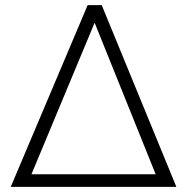

<svg xmlns="http://www.w3.org/2000/svg" viewBox="-20 -731 737 751"><path d="M377.9 -710.9 669.9 0H22L322.8 -710.9ZM103 -49.3H588.9L350.1 -642.1Z"/></svg>

Font: Franko
Style: Light
Weight: 300
Designer: Google
Version: Version 1.200310; 2013